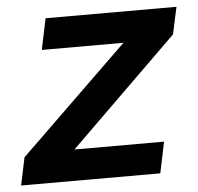

<svg xmlns="http://www.w3.org/2000/svg" viewBox="-71 -577 639 621"><g transform="rotate(-5 248.5 -266.0)"><path d="M-8 -90 343 -431H78L99 -532H524L505 -444L155 -101H446L425 0H-27Z"/></g></svg>

Font: Mona Sans SemiBold
Style: Italic
Weight: 600
Italic angle: -11.7°
Designer: Deni Anggara
Foundry: GitHub
Version: Version 2.000